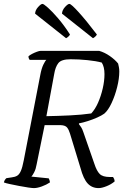

<svg xmlns="http://www.w3.org/2000/svg" viewBox="-27 -965 639 985"><path d="M147 0Q139 0 118 -3Q97 -6 71.5 -11Q46 -16 24.5 -20.5Q3 -25 -7 -29Q-4 -43 6 -51L33 -55Q50 -57 61 -63.5Q72 -70 80 -88Q88 -106 95 -143L180 -582Q186 -614 195.5 -633.5Q205 -653 211 -658H125Q123 -660 121 -665Q119 -670 119 -676Q125 -682 137.5 -688.5Q150 -695 162.5 -699.5Q175 -704 181 -704H482Q510 -696 536.5 -677.5Q563 -659 579 -639Q581 -630 583 -620.5Q585 -611 585 -598Q585 -562 574 -518Q563 -474 545.5 -436.5Q528 -399 508 -382Q494 -372 471.5 -362Q449 -352 424 -344Q399 -336 378 -332V-328Q384 -320 389.5 -312Q395 -304 401 -286L457 -125Q469 -88 484.5 -72.5Q500 -57 536 -57H553Q556 -53 558.5 -47Q561 -41 561 -34Q543 -19 519 -9.5Q495 0 479 0Q445 0 423 -23.5Q401 -47 386 -103L332 -280Q326 -300 317 -311Q308 -322 285 -323H202L161 -122Q157 -98 148.5 -81.5Q140 -65 134 -59L223 -50Q225 -47 227 -40.5Q229 -34 229 -29Q211 -17 187.5 -8.5Q164 0 147 0ZM211 -369Q270 -370 331.5 -373Q393 -376 441 -383Q461 -404 476 -438Q491 -472 500 -511Q509 -550 509 -585Q509 -622 495 -644Q466 -652 421.5 -656.5Q377 -661 335 -661Q288 -661 272.5 -641.5Q257 -622 251 -585ZM450 -769 291 -895Q292 -913 306.5 -929Q321 -945 329 -945Q338 -945 377 -902Q416 -859 470 -788Q468 -783 462 -777.5Q456 -772 450 -769ZM312 -769 153 -895Q154 -913 168.5 -929Q183 -945 191 -945Q197 -945 219 -925.5Q241 -906 271.5 -870.5Q302 -835 332 -788Q330 -783 324 -777.5Q318 -772 312 -769Z"/></svg>

Font: Texturina 72pt 72pt Light
Style: Italic
Weight: 300
Italic angle: -11°
Designer: Guillermo Torres Carreño
Foundry: Omnibus-Type
Version: Version 1.002; ttfautohint (v1.8.3)